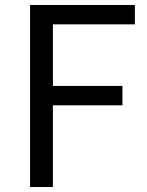

<svg xmlns="http://www.w3.org/2000/svg" viewBox="-20 -753 592 773"><path d="M101 0H193V-329H473V-407H193V-655H523V-733H101Z"/></svg>

Font: Noto Sans HK
Style: Regular
Weight: 400
Designer: Ryoko NISHIZUKA 西塚涼子 (kana, bopomofo & ideographs); Paul D. Hunt (Latin, Greek & Cyrillic); Sandoll Communications 산돌커뮤니
Foundry: Adobe
Version: Version 2.004;hotconv 1.0.118;makeotfexe 2.5.65603